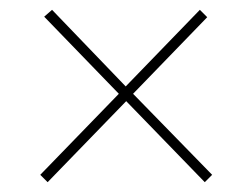

<svg xmlns="http://www.w3.org/2000/svg" viewBox="-20 -428 496 391"><path d="M70 -394 86 -408 236 -252 387 -408 402 -393 251 -237 412 -72 397 -57 237 -222 77 -57 62 -72 222 -237Z"/></svg>

Font: Elsie Swash Caps Black
Style: Regular
Weight: 900
Designer: Alejandro Inler
Foundry: Alejandro Inler
Version: 1.003